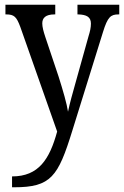

<svg xmlns="http://www.w3.org/2000/svg" viewBox="-20 -556 525 813"><path d="M31 191V237H40C196 237 226 192 286 -2L416 -420C436 -485 449 -495 482 -495H485V-536H308V-495H311C347 -494 365 -484 365 -456C365 -439 361 -422 355 -403L300 -206C287 -160 276 -121 268 -83C263 -117 247 -172 228 -232L172 -399C164 -423 159 -442 159 -457C159 -480 173 -495 211 -495H214V-536H3V-495H6C40 -495 50 -485 66 -442L222 1C190 118 144 191 31 191Z"/></svg>

Font: Noto Serif Sinhala Condensed
Style: Regular
Weight: 400
Width: 3
Designer: Jelle Bosma - Monotype Design Team
Foundry: Monotype Imaging Inc.
Version: Version 2.007